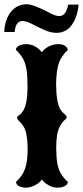

<svg xmlns="http://www.w3.org/2000/svg" viewBox="-45 -844 384 889"><path d="M75.7 -639.6Q118.2 -639.6 148.9 -602.1Q164.6 -625 197.3 -635.7Q210 -639.6 223.1 -639.6Q247.1 -639.6 257.8 -630.4Q267.6 -622.1 269 -613.3Q237.8 -582.5 227.1 -550.8Q222.2 -536.6 218.5 -510.5Q214.8 -484.4 214.8 -452.6Q214.8 -435.5 216.1 -417.5Q217.3 -399.4 220.2 -381.3Q225.6 -350.1 235.8 -335.7Q246.1 -321.3 254.9 -314.7Q263.7 -308.1 263.7 -299.3Q263.7 -295.4 258.8 -292Q253.9 -288.6 246.8 -280.5Q239.7 -272.5 232.4 -259.3Q215.3 -228 215.3 -162.1Q215.3 -118.2 220.2 -89.1Q225.1 -60.1 237.1 -40Q249 -20 269 -1.5Q269 13.7 244.1 22Q234.9 24.9 218.3 24.9Q201.7 24.9 183.3 15.4Q165 5.9 157.2 -3.4L148.9 -12.7Q133.8 9.3 100.6 20.5Q88.4 24.9 75.2 24.9Q59.1 24.9 46.1 19.3Q33.2 13.7 30.8 4.9L28.8 -1.5Q59.1 -28.8 70.8 -62.5Q77.6 -81.1 80.3 -104.7Q83 -128.4 83 -152.3Q83 -170.9 81.5 -188.2Q80.1 -205.6 77.6 -218.8Q72.8 -246.1 62.3 -261Q51.8 -275.9 43 -284.2Q34.2 -292.5 34.2 -299.3Q34.2 -304.7 45.2 -311.8Q56.2 -318.8 65.4 -336.9Q82.5 -369.6 82.5 -443.4Q82.5 -493.2 77.6 -522.9Q72.8 -552.7 61 -573Q49.3 -593.3 28.8 -613.3Q28.8 -628.9 53.7 -636.7Q63.5 -639.6 75.7 -639.6ZM215.8 -691.9Q189 -691.9 159.7 -705.6Q128.4 -719.7 102.8 -733.2Q77.1 -746.6 58.6 -746.6Q27.3 -746.6 22.9 -695.8H-25.4Q-22.5 -754.9 5.9 -789.6Q34.2 -824.2 78.6 -824.2Q109.9 -824.2 187.5 -783.2Q212.9 -769.5 229 -769.5Q261.2 -769.5 270.5 -822.8H318.8Q314 -765.6 287.6 -728.8Q261.2 -691.9 215.8 -691.9Z"/></svg>

Font: Sancreek
Style: Regular
Weight: 400
Designer: Vernon Adams
Foundry: Vernon Adams
Version: Version 1.100; ttfautohint (v1.8.4.7-5d5b)